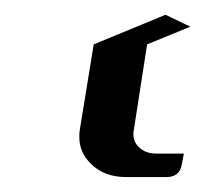

<svg xmlns="http://www.w3.org/2000/svg" viewBox="-20 -459 278 260"><path d="M87.4 -273.4Q87.4 -279.3 87.9 -282.2L106.9 -398.9L204.1 -439L237.8 -422.9L179.2 -398.9L161.1 -282.2Q158.7 -269 168 -259.8Q176.8 -251 191.9 -251H229L226.1 -235.8Q223.1 -219.2 205.1 -219.2H150.9Q120.6 -219.2 102.5 -237.8Q87.4 -252.9 87.4 -273.4Z"/></svg>

Font: Hhenum
Style: Italic
Weight: 400
Designer: T. Christopher White
Version: Version 1.0